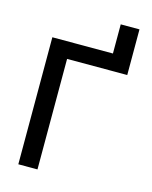

<svg xmlns="http://www.w3.org/2000/svg" viewBox="-130 -978 839 1062"><g transform="rotate(15 289.0 -447.0)"><path d="M79.9 0V-727.3H426.8V-894.2H534.1V-632.8H189.6V0Z"/></g></svg>

Font: Inter UI Medium
Style: Regular
Weight: 500
Designer: Rasmus Andersson
Foundry: rsms
Version: 3.2;8d6f07862